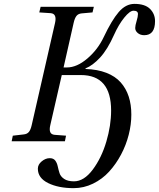

<svg xmlns="http://www.w3.org/2000/svg" viewBox="-20 -727 818 988"><path d="M40 0 45.9 -28.8 101.1 -35.2Q118.7 -36.6 128.2 -47.6Q137.7 -58.6 143.1 -83L263.2 -608.9Q273.9 -656.2 241.2 -659.2L182.1 -663.1L189 -691.9H462.9L456.1 -663.1L400.9 -658.2Q382.8 -656.7 373.5 -645Q364.3 -633.3 358.9 -608.9L307.1 -379.9H324.2Q375.5 -379.9 429.4 -425.8Q483.4 -471.7 514.2 -537.1Q554.7 -622.6 590.8 -664.8Q627 -707 671.9 -707Q726.1 -707 752 -681.2Q777.8 -655.3 777.8 -618.2Q777.8 -545.9 722.2 -545.9Q702.1 -545.9 689 -556.9Q675.8 -567.9 675.8 -583Q675.8 -595.7 682.9 -618.7Q689.9 -641.6 689.9 -654.8Q689.9 -671.9 667 -671.9Q648.4 -671.9 619.6 -636.5Q590.8 -601.1 566.9 -547.9Q533.2 -472.2 495.1 -430.9Q457 -389.6 419.9 -375V-372.1Q481.4 -370.1 527.3 -352.3Q573.2 -334.5 601.1 -303Q628.9 -271.5 642.3 -230.2Q655.8 -189 655.8 -137.2Q655.8 -86.4 642.3 -33.4Q628.9 19.5 602.8 68.6Q576.7 117.7 541.5 156.2Q506.3 194.8 458.7 218Q411.1 241.2 358.9 241.2Q280.8 241.2 227.8 215.1Q174.8 189 174.8 141.1Q174.8 119.6 194.6 103.3Q214.4 86.9 235.8 86.9Q254.9 86.9 264.2 99.1Q273.4 111.3 277.1 128.9Q280.8 146.5 286.4 164.1Q292 181.6 310.3 193.8Q328.6 206.1 360.8 206.1Q412.1 206.1 457.3 145.8Q502.4 85.4 527.1 2Q551.8 -81.5 551.8 -158.2Q551.8 -340.8 396 -340.8H297.9L238.8 -83Q233.4 -60.1 238.5 -47.4Q243.7 -34.7 261.2 -33.2L319.8 -28.8L314 0Z"/></svg>

Font: Linguistics Pro
Style: Italic
Weight: 400
Italic angle: -12°
Designer: Stefan Peev, Context Ltd
Foundry: Stefan Peev, Context Ltd
Version: Version 001.000